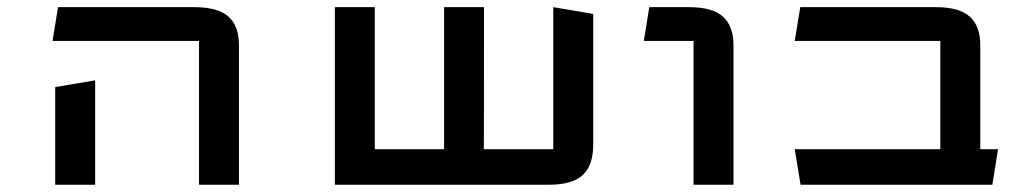

<svg xmlns="http://www.w3.org/2000/svg" viewBox="-20 -508 2848 528"><path d="M131.8 -268.6 241.7 -287.1V0H131.8ZM527.3 -395.5H124.5L139.6 -488.3H515.1Q579.1 -488.3 608.2 -462.4Q637.2 -436.5 637.2 -383.3V0H527.3Z M1310.5 -97.7H1501.5V-488.3L1611.3 -469.7V-109.9Q1611.3 -53.2 1582.5 -26.6Q1553.7 0 1489.3 0H900.9V-488.3H1010.7V-97.7H1201.2V-488.3H1311Q1311 -101.6 1310.5 -97.7Z M1887.2 -395.5H1750.5L1765.6 -488.3H1875Q1939 -488.3 1968 -462.4Q1997.1 -436.5 1997.1 -383.3V0H1887.2Z M2709 0H2181.6L2165.5 -97.7H2565.9V-395.5H2165.5L2180.7 -488.3H2553.7Q2617.7 -488.3 2646.7 -462.4Q2675.8 -436.5 2675.8 -383.3V-97.7H2724.6Z"/></svg>

Font: Squarish Sans CT
Style: Regular
Weight: 400
Version: Version 0.9